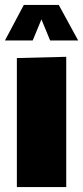

<svg xmlns="http://www.w3.org/2000/svg" viewBox="-28 -754 335 774"><path d="M40 0V-520L239 -525V0ZM-8 -591 68 -734H209L287 -591H174L139 -676L104 -591Z"/></svg>

Font: Murecho Black
Style: Regular
Weight: 900
Designer: Neil Summerour
Foundry: Positype
Version: Version 1.010; ttfautohint (v1.8.3)